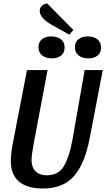

<svg xmlns="http://www.w3.org/2000/svg" viewBox="-20 -1062 610 1102"><path d="M226 20Q136 20 89 -20Q42 -60 42 -138Q42 -182 56 -252L135 -660H253L174 -241Q161 -171 161 -143Q161 -102 184 -79Q207 -56 249 -56Q317 -56 348 -110.5Q379 -165 396 -261L466 -660H570L495 -270Q467 -122 404.5 -51Q342 20 226 20ZM378 -863 288 -913Q208 -956 208 -999Q208 -1017 220 -1028.5Q232 -1040 251 -1042L401 -890ZM351 -789Q351 -759 330.5 -743Q310 -727 277 -727Q244 -727 222.5 -743.5Q201 -760 201 -791Q201 -821 221 -837Q241 -853 274 -853Q308 -853 329.5 -836.5Q351 -820 351 -789ZM560 -789Q560 -759 540 -743Q520 -727 487 -727Q453 -727 431.5 -743.5Q410 -760 410 -791Q410 -821 430.5 -837Q451 -853 484 -853Q517 -853 538.5 -836.5Q560 -820 560 -789Z"/></svg>

Font: Sansita
Style: Italic
Weight: 400
Italic angle: -11°
Designer: Pablo Cosgaya
Foundry: Omnibus-Type
Version: Version 1.006